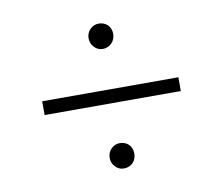

<svg xmlns="http://www.w3.org/2000/svg" viewBox="-58 -645 685 590"><g transform="rotate(-10 284.5 -350.0)"><path d="M72 -371V-328H497V-371ZM257 -136C264 -128 273 -124 284 -124C307 -124 323 -141 323 -164C323 -187 307 -203 284 -203C263 -203 246 -185 246 -164C246 -153 250 -143 257 -136ZM257 -509C264 -501 273 -497 284 -497C305 -497 323 -514 323 -537C323 -560 307 -576 284 -576C263 -576 246 -558 246 -537C246 -526 250 -516 257 -509Z"/></g></svg>

Font: Montserrat Light
Style: Regular
Weight: 300
Designer: Julieta Ulanovsky
Foundry: Julieta Ulanovsky
Version: Version 7.200